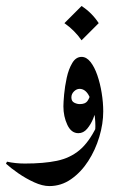

<svg xmlns="http://www.w3.org/2000/svg" viewBox="-45 -464 396 645"><path d="M301.8 -89.8Q301.8 -48.3 288.6 -4.2Q275.4 40 251.2 77.4Q227.1 114.7 193.8 137.9Q160.6 161.1 120.6 161.1Q97.7 161.1 69.8 148.4Q42 135.7 16.6 118.2Q-8.8 100.6 -24.9 85.9L-21.5 79.1Q6.8 85.4 38.6 85.4Q102.1 85.4 146.2 76.2Q190.4 66.9 222.2 40.3Q253.9 13.7 279.3 -38.6ZM272 -2Q275.4 -17.1 275.4 -40.5Q275.4 -68.4 269.5 -97.2Q263.7 -126 252 -145.8Q240.2 -165.5 222.2 -165.5Q212.4 -165.5 203.6 -157Q194.8 -148.4 194.8 -136.7Q194.8 -124 204.3 -119.1Q213.9 -114.3 222.7 -114.3Q241.2 -114.3 248.3 -124Q255.4 -133.8 258.8 -147.5L278.8 -98.6Q275.9 -85 268.1 -65.7Q260.3 -46.4 247.8 -31.5Q235.4 -16.6 218.3 -16.6Q194.3 -16.6 181.2 -44.7Q168 -72.8 168 -106.9Q168 -119.6 170.4 -146.7Q172.9 -173.8 179.2 -202.9Q185.5 -231.9 197.8 -252.4Q210 -272.9 229 -272.9Q245.6 -272.9 259 -255.9Q272.5 -238.8 282 -211.2Q291.5 -183.6 296.6 -151.6Q301.8 -119.6 301.8 -89.8Q298.3 -61.5 290.3 -40.3Q282.2 -19 272 -2ZM229 -443.8Q264.2 -420.9 286.6 -386.2L229 -328.6Q206.1 -361.8 171.4 -386.2Z"/></svg>

Font: Lateef ExtraBold
Style: Regular
Weight: 800
Designer: SIL International
Foundry: SIL International
Version: Version 4.200